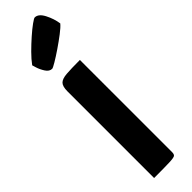

<svg xmlns="http://www.w3.org/2000/svg" viewBox="-258 -717 706 706"><g transform="rotate(-45 95.5 -364.0)"><path d="M33 0V-451Q33 -476 42.5 -486Q52 -496 76.5 -498Q101 -500 147 -500V-20Q147 -10 142.2 -6Q137.5 -2 113.8 -1Q90 0 33 0ZM52 -549Q38 -549 28 -564.5Q18 -580 13.5 -595Q9 -610 9 -610Q22 -628 42 -648Q62 -668 83 -686.5Q104 -705 120 -716.5Q136 -728 140 -728Q159 -728 173 -701Q187 -674 191 -646Q182 -635 161 -619Q140 -603 116.5 -587Q93 -571 74.5 -560Q56 -549 52 -549Z"/></g></svg>

Font: Yanone Kaffeesatz ExtraLight
Style: Regular
Weight: 200
Designer: Yanone (Cyrillic: Daniel Pouzeot, Huerta Tipografica, and Cyreal)
Foundry: Yanone
Version: Version 2.003